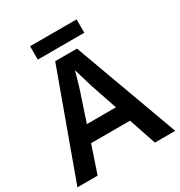

<svg xmlns="http://www.w3.org/2000/svg" viewBox="-199 -1006 1072 1144"><g transform="rotate(-30 336.5 -434.5)"><path d="M533 0 470 -187H202L139 0H0L261 -717H411L673 0ZM375 -481Q371 -495 363.5 -519.5Q356 -544 348.5 -569.5Q341 -595 336 -612Q331 -592 323.5 -565.5Q316 -539 309 -515.5Q302 -492 298 -481L237 -298H437ZM496 -869V-777H176V-869Z"/></g></svg>

Font: Noto Sans Nag Mundari SemiBold
Style: Regular
Weight: 600
Version: Version 1.000